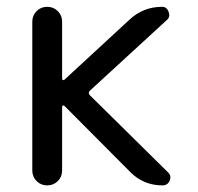

<svg xmlns="http://www.w3.org/2000/svg" viewBox="-20 -567 583 566"><path d="M163.1 -335Q163.1 -332 165.5 -331.1Q168 -330.1 169.9 -332L360.4 -507.8Q401.4 -546.9 458 -546.9Q471.7 -546.9 477.1 -532.2Q482.4 -517.6 472.7 -508.8L245.1 -299.8Q238.3 -293 245.1 -286.1L474.6 -59.6Q482.4 -52.7 482.4 -43.9Q482.4 -40 480.5 -35.2Q474.6 -20.5 459 -20.5Q403.3 -20.5 364.3 -59.6L169.9 -254.9Q168 -256.8 165.5 -255.9Q163.1 -254.9 163.1 -252V-64.5Q163.1 -45.9 150.4 -33.2Q137.7 -20.5 119.1 -20.5Q100.6 -20.5 87.9 -33.2Q75.2 -45.9 75.2 -64.5V-502.9Q75.2 -521.5 87.9 -534.2Q100.6 -546.9 119.1 -546.9Q137.7 -546.9 150.4 -534.2Q163.1 -521.5 163.1 -502.9Z"/></svg>

Font: Gen Jyuu GothicX Regular
Style: Regular
Weight: 400
Designer: [Source Han Sans]
Ryoko NISHIZUKA  (kana & ideographs); Paul D. Hunt (Latin, Greek & Cyrillic); Wenlong ZHANG  (bopomofo
Version: Version 1.002.20150607